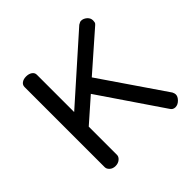

<svg xmlns="http://www.w3.org/2000/svg" viewBox="-131 -595 717 717"><g transform="rotate(-45 228.0 -236.0)"><path d="M266 -297 439 -44Q443 -36 443 -30Q443 -19 432 -8Q421 3 408 3Q395 3 388 -9L220 -256L128 -175V-26Q128 -16 118.5 -8Q109 0 95 0Q81 0 72 -8Q63 -16 63 -26V-449Q63 -460 72 -466.5Q81 -473 95 -473Q109 -473 118.5 -466.5Q128 -460 128 -449V-252L372 -469Q376 -471 379.5 -473Q383 -475 387 -475Q399 -475 409.5 -466Q420 -457 420 -444Q420 -439 419 -434.5Q418 -430 413 -426Z"/></g></svg>

Font: AkaAcidDosis
Style: Regular
Weight: 400
Designer: Edgar Tolentino, Pablo Impallari, Igino Marini, Aka-Acid
Foundry: Edgar Tolentino, Pablo Impallari, Igino Marini, Cyberella
Version: Version 1.007